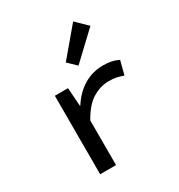

<svg xmlns="http://www.w3.org/2000/svg" viewBox="-184 -912 968 1036"><g transform="rotate(-30 300.0 -393.5)"><path d="M138 0V-489H220L228 -375H231Q269 -435 323.5 -468Q378 -501 444 -501Q473 -501 495 -496.5Q517 -492 540 -481L518 -396Q493 -404 475 -408Q457 -412 429 -412Q376 -412 327 -382Q278 -352 237 -278V0ZM330 -566 279 -615 424 -787 493 -720Z"/></g></svg>

Font: SauceCodePro Nerd Font Mono
Style: Regular
Weight: 500
Monospace: yes
Designer: Paul D. Hunt, Teo Tuominen
Foundry: Adobe Systems Incorporated
Version: Version 2.030;PS 1.000;hotconv 16.6.51;makeotf.lib2.5.65220;